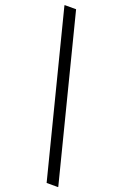

<svg xmlns="http://www.w3.org/2000/svg" viewBox="-174 -850 649 1017"><g transform="rotate(20 151.0 -341.0)"><path d="M300 116 299 118H235L2 -798L3 -800H67Z"/></g></svg>

Font: Minipax
Style: Regular
Weight: 400
Designer: Raphaël Ronot
Foundry: Velvetyne Type Foundry
Version: Version 1.000